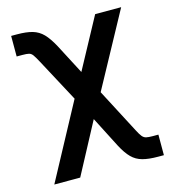

<svg xmlns="http://www.w3.org/2000/svg" viewBox="-112 -640 833 935"><g transform="rotate(-15 305.0 -172.0)"><path d="M46.2 204.5 290.1 -248.6H340.2L497.2 51.8Q508.9 74.6 517.4 85Q525.9 95.5 537.5 98.2Q549 100.9 570.3 100.9H598.7V204.5H570.3Q522.7 204.5 491.5 196Q460.2 187.5 437.9 165.1Q415.5 142.8 393.5 100.9L314.3 -53.6L176.8 204.5ZM283.7 -110.8 132.8 -392.4Q119.3 -417.6 111.2 -428.8Q103 -440 92 -442.6Q81 -445.3 59.3 -445.3H30.5V-549H59.3Q106.9 -549 137.6 -540.1Q168.3 -531.2 190.9 -508Q213.4 -484.7 236.5 -441.8L315.3 -290.8L453.1 -545.5H584.2L347.7 -110.8Z"/></g></svg>

Font: InterMG SemiBold
Style: Regular
Weight: 600
Designer: Rasmus Andersson
Foundry: rsms
Version: Version 3.019;December 26, 2023;FontCreator 15.0.0.2955 64-b